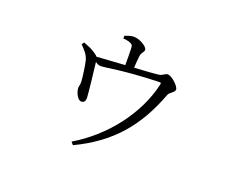

<svg xmlns="http://www.w3.org/2000/svg" viewBox="-103 -742 1206 985"><g transform="rotate(20 500.0 -249.0)"><path d="M427 -537C443 -536 459 -533 468 -528C480 -523 481 -519 482 -502C483 -482 483 -438 483 -412L329 -402C325 -408 318 -413 307 -420C289 -432 267 -441 245 -449L236 -436C256 -415 276 -396 284 -366C290 -342 299 -279 300 -255C301 -242 296 -227 296 -219C297 -198 313 -158 335 -159C349 -160 356 -168 356 -186C356 -201 340 -347 336 -376C348 -367 356 -364 366 -364C394 -364 477 -384 675 -390C687 -390 688 -389 685 -377C646 -209 522 -46 358 51L371 66C562 -25 667 -153 738 -343C744 -358 771 -367 771 -383C771 -400 728 -442 704 -442C692 -442 679 -427 664 -425C634 -421 579 -418 530 -415C531 -436 533 -462 535 -478C537 -502 552 -505 552 -520C552 -537 508 -564 475 -564C459 -564 444 -558 427 -552Z"/></g></svg>

Font: Noto Serif TC Light
Style: Regular
Weight: 300
Designer: Ryoko NISHIZUKA 西塚涼子 (kana & ideographs); Frank Grießhammer (Latin, Greek & Cyrillic); Wenlong ZHANG 张文龙 (bopomofo); San
Foundry: Adobe
Version: Version 2.001;hotconv 1.1.0;makeotfexe 2.6.0